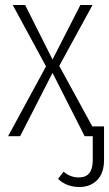

<svg xmlns="http://www.w3.org/2000/svg" viewBox="-20 -542 434 764"><path d="M347.2 -39.1H394V94.2Q394 146.5 366.9 174.3Q339.8 202.1 295.9 202.1Q245.1 202.1 210.9 169.9L232.9 141.1Q259.3 164.1 293.9 164.1Q349.1 164.1 349.1 95.2V0H316.9L189 -252L60.1 0H12.2L163.1 -277.8L30.8 -522H80.1L189 -305.2L299.8 -522H348.1L215.8 -279.8Z"/></svg>

Font: Fira Sans Compressed ExtraLight
Style: Regular
Weight: 250
Width: 1
Designer: Carrois Corporate & Edenspiekermann AG
Foundry: Carrois Corporate GbR & Edenspiekermann AG
Version: Version 4.203;PS 004.203;hotconv 1.0.88;makeotf.lib2.5.64775